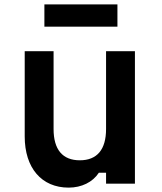

<svg xmlns="http://www.w3.org/2000/svg" viewBox="-20 -840 740 878"><path d="M597 -606H465V-250C465 -156 424 -107 345 -107C266 -107 225 -156 225 -250V-606H93V-216C93 -72 170 18 294 18C353 18 404 -7 432 -50H465V0H597ZM183 -718H517V-820H183Z"/></svg>

Font: Martian Mono Std Md
Style: Regular
Weight: 500
Monospace: yes
Designer: Roman Shamin
Foundry: Evil Martians
Version: Version 1.000